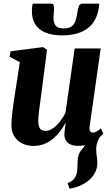

<svg xmlns="http://www.w3.org/2000/svg" viewBox="-20 -810 624 1080"><path d="M370.5 251 360.5 220Q382.5 211 393.5 199Q404.5 187 410 170.5Q415 156 415.2 137.2Q415.5 118.5 416.5 98.5Q417 60 435.2 37.2Q453.5 14.5 468.5 -5L549.5 -49Q535 -31 528 -11Q521 9 521 30.5Q521 45.5 524.2 66.5Q527.5 87.5 527.5 107.5Q527.5 137.5 513.5 163Q499.5 188.5 475 208Q453 225 426.5 236Q400 247 370.5 251ZM168 11Q135 11 107 -2Q79 -15 61.8 -41Q44.5 -67 44 -106Q44 -122.5 45.8 -143.5Q47.5 -164.5 50.5 -187.8Q53.5 -211 56.8 -234.2Q60 -257.5 63.5 -278L91.5 -460.5L34 -490.5L39.5 -521.5L222 -545L244.5 -530.5L213 -286.5Q210.5 -265.5 207.2 -242.5Q204 -219.5 201.2 -198Q198.5 -176.5 196.8 -159.5Q195 -142.5 195 -132.5Q195 -112 199 -99.2Q203 -86.5 212.2 -80.2Q221.5 -74 236.5 -74Q258 -74 278.8 -88.8Q299.5 -103.5 317.5 -126.8Q335.5 -150 348 -174L400 -537.5H546.5L484 -98Q481.5 -80 487.2 -72Q493 -64 502.5 -64Q511.5 -64 522 -69.5Q532.5 -75 547.5 -88L560.5 -59.5Q551.5 -46.5 531.5 -30Q511.5 -13.5 483.5 -1.5Q455.5 10.5 421.5 10.5Q382.5 10.5 363.5 -5.2Q344.5 -21 342 -47.5Q342 -51.5 342.5 -59.2Q343 -67 344 -76.8Q345 -86.5 346.5 -97Q348 -107.5 349.5 -116.5L347.5 -117Q335 -93.5 317.8 -70.8Q300.5 -48 278.2 -29.5Q256 -11 228.5 0Q201 11 168 11ZM267 -789.5Q279.5 -789.5 282.2 -779.8Q285 -770 284 -754Q283.5 -745.5 282.5 -735Q281.5 -724.5 281 -716Q279.5 -685 291.8 -667.5Q304 -650 336.5 -650Q368.5 -650 384 -662.5Q399.5 -675 406 -696.8Q412.5 -718.5 416 -745Q418.5 -763.5 424.2 -776.5Q430 -789.5 444 -789.5H537.5Q538 -785 537.8 -780Q537.5 -775 536.5 -769Q524.5 -688.5 472 -649.8Q419.5 -611 328 -611Q273.5 -611 235 -627Q196.5 -643 177 -675.2Q157.5 -707.5 159.5 -756.5Q160 -765 161 -773.2Q162 -781.5 164 -789.5Z"/></svg>

Font: Merriweather 72pt ExtraBold
Style: Italic
Weight: 800
Italic angle: -7.8°
Version: Version 2.101